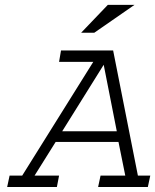

<svg xmlns="http://www.w3.org/2000/svg" viewBox="-20 -753 626 773"><path d="M225.6 -549.8H435.5L535.2 -45.9H585L575.2 0H375L384.8 -45.9H484.4L457 -181.6H204.1L119.1 -45.9H217.8L209 0H8.8L18.6 -45.9H69.3L355.5 -503.9H217.8ZM450.2 -224.6 397.5 -492.2 230.5 -224.6ZM521.5 -733.4 359.4 -621.1H306.6L414.1 -733.4Z"/></svg>

Font: Thabit-Oblique
Style: Oblique
Weight: 500
Designer: Regenerated by Nadim Shaikli
Foundry: MAK Alagha
Version: 0.01